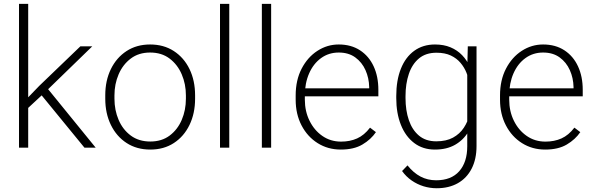

<svg xmlns="http://www.w3.org/2000/svg" viewBox="-20 -770 3096 1001"><path d="M127 0H79.1V-750H127ZM209 -283.7 111.3 -192.9 102.5 -237.3 184.6 -322.3 398.9 -528.3H460.9ZM189.5 -282.2 216.8 -322.3 479 0H420.4Z M528.8 -272.9Q528.8 -350.1 558.1 -409.9Q587.4 -469.7 639.9 -503.9Q692.4 -538.1 762.7 -538.1Q833.5 -538.1 886.2 -503.9Q939 -469.7 968 -409.9Q997.1 -350.1 997.1 -272.9V-255.4Q997.1 -178.7 968 -118.7Q939 -58.6 886.5 -24.4Q834 9.8 763.7 9.8Q692.9 9.8 640.1 -24.4Q587.4 -58.6 558.1 -118.7Q528.8 -178.7 528.8 -255.4ZM576.7 -255.4Q576.7 -195.8 598.4 -145Q620.1 -94.2 661.9 -63.2Q703.6 -32.2 763.7 -32.2Q823.2 -32.2 864.5 -63.2Q905.8 -94.2 927.5 -145Q949.2 -195.8 949.2 -255.4V-272.9Q949.2 -331.5 927.5 -382.3Q905.8 -433.1 864.3 -464.6Q822.8 -496.1 762.7 -496.1Q703.1 -496.1 661.6 -464.6Q620.1 -433.1 598.4 -382.3Q576.7 -331.5 576.7 -272.9Z M1175.3 0H1127V-750H1175.3Z M1393.6 0H1345.2V-750H1393.6Z M1756.8 9.8Q1689.5 9.8 1636.2 -23.7Q1583 -57.1 1552.2 -116Q1521.5 -174.8 1521.5 -250.5V-272Q1521.5 -352.1 1552.5 -411.9Q1583.5 -471.7 1634.8 -504.9Q1686 -538.1 1746.1 -538.1Q1810.5 -538.1 1856.9 -507.8Q1903.3 -477.5 1928 -424.3Q1952.6 -371.1 1952.6 -301.8V-267.6H1550.8V-309.6H1904.8V-315.9Q1903.8 -363.3 1885.5 -404.3Q1867.2 -445.3 1832.3 -470.7Q1797.4 -496.1 1746.1 -496.1Q1693.8 -496.1 1653.8 -467Q1613.8 -438 1591.6 -387.2Q1569.3 -336.4 1569.3 -272V-250.5Q1569.3 -189.9 1593.8 -140.4Q1618.2 -90.8 1660.6 -61.3Q1703.1 -31.7 1758.3 -31.7Q1804.7 -31.7 1841.8 -48.3Q1878.9 -64.9 1909.2 -104.5L1939.9 -81.1Q1914.1 -43 1869.6 -16.6Q1825.2 9.8 1756.8 9.8Z M2256.8 211.4Q2221.7 211.4 2188.2 201.2Q2154.8 190.9 2125.7 170.7Q2096.7 150.4 2076.2 121.6L2104.5 92.3Q2135.7 131.3 2172.6 150.6Q2209.5 169.9 2253.9 169.9Q2332.5 169.9 2374.3 122.6Q2416 75.2 2416 -7.3V-412.1L2418.9 -528.3H2464.4V-8.8Q2464.4 59.6 2439 109.1Q2413.6 158.7 2366.9 185.1Q2320.3 211.4 2256.8 211.4ZM2247.1 9.8Q2184.6 9.8 2139.4 -24.4Q2094.2 -58.6 2070.1 -119.1Q2045.9 -179.7 2045.9 -258.8V-269Q2045.9 -351.6 2070.1 -411.9Q2094.2 -472.2 2139.6 -505.1Q2185.1 -538.1 2248 -538.1Q2293.5 -538.1 2328.6 -523.4Q2363.8 -508.8 2389.4 -482.2Q2415 -455.6 2431.2 -418.9Q2447.3 -382.3 2455.1 -338.4V-178.7Q2447.3 -125.5 2421.6 -82.8Q2396 -40 2352.5 -15.1Q2309.1 9.8 2247.1 9.8ZM2254.4 -33.2Q2306.6 -33.2 2341.8 -52.5Q2377 -71.8 2398.2 -104Q2419.4 -136.2 2428.7 -174.8V-338.4Q2422.9 -363.3 2411.9 -390.9Q2400.9 -418.5 2381.1 -442.1Q2361.3 -465.8 2330.6 -480.5Q2299.8 -495.1 2255.4 -495.1Q2200.2 -495.1 2164.6 -465.6Q2128.9 -436 2111.6 -384.8Q2094.2 -333.5 2094.2 -269V-258.8Q2094.2 -194.3 2111.6 -143.6Q2128.9 -92.8 2164.3 -63Q2199.7 -33.2 2254.4 -33.2Z M2822.3 9.8Q2754.9 9.8 2701.7 -23.7Q2648.4 -57.1 2617.7 -116Q2586.9 -174.8 2586.9 -250.5V-272Q2586.9 -352.1 2617.9 -411.9Q2648.9 -471.7 2700.2 -504.9Q2751.5 -538.1 2811.5 -538.1Q2876 -538.1 2922.4 -507.8Q2968.8 -477.5 2993.4 -424.3Q3018.1 -371.1 3018.1 -301.8V-267.6H2616.2V-309.6H2970.2V-315.9Q2969.2 -363.3 2950.9 -404.3Q2932.6 -445.3 2897.7 -470.7Q2862.8 -496.1 2811.5 -496.1Q2759.3 -496.1 2719.2 -467Q2679.2 -438 2657 -387.2Q2634.8 -336.4 2634.8 -272V-250.5Q2634.8 -189.9 2659.2 -140.4Q2683.6 -90.8 2726.1 -61.3Q2768.6 -31.7 2823.7 -31.7Q2870.1 -31.7 2907.2 -48.3Q2944.3 -64.9 2974.6 -104.5L3005.4 -81.1Q2979.5 -43 2935.1 -16.6Q2890.6 9.8 2822.3 9.8Z"/></svg>

Font: Heebo ExtraLight
Style: Regular
Weight: 250
Designer: Oded Ezer
Foundry: Ezer Type House
Version: Version 3.100